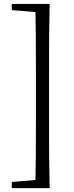

<svg xmlns="http://www.w3.org/2000/svg" viewBox="-20 -798 384 991"><path d="M236.1 -777.6Q234.1 -693.6 233.6 -606.7Q233.1 -519.9 233.1 -432.9V-171.9Q233.1 -85.9 233.6 0.5Q234.1 86.9 236.1 172.9H162.4Q164.4 88.8 164.9 2Q165.4 -84.8 165.4 -171.8V-432.8Q165.4 -518.8 164.9 -605.2Q164.4 -691.7 162.4 -777.6ZM199.7 -777.6V-734.1H180.1L40.6 -745.9V-777.6ZM199.7 129.4V172.9H40.6V141.2L180.1 129.4Z"/></svg>

Font: Source Han Serif JP VF
Style: Regular
Weight: 250
Designer: Ryoko NISHIZUKA 西塚涼子 (kana & ideographs); Frank Grießhammer (Latin, Greek & Cyrillic); Wenlong ZHANG 张文龙 (bopomofo); San
Foundry: Adobe
Version: Version 2.001;hotconv 1.1.0;makeotfexe 2.6.0